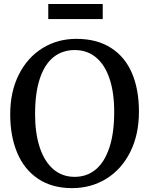

<svg xmlns="http://www.w3.org/2000/svg" viewBox="-20 -950 763 981"><path d="M32.2 0ZM504.9 -929.7V-852.5H226.6V-929.7ZM370.1 -751.5Q474.6 -751.5 546.4 -705.8Q618.2 -660.2 654.1 -576.7Q689.9 -493.2 689.9 -379.4Q689.9 -262.7 645.8 -174.1Q601.6 -85.4 523.7 -37.1Q445.8 11.2 348.1 11.2Q246.6 11.2 175.5 -35.9Q104.5 -83 68.4 -168.2Q32.2 -253.4 32.2 -366.2Q32.2 -481.4 76.2 -568.8Q120.1 -656.2 197 -703.9Q273.9 -751.5 370.1 -751.5ZM361.3 -46.4Q423.3 -46.4 468.5 -83.5Q513.7 -120.6 538.6 -195.1Q563.5 -269.5 563.5 -378.9Q563.5 -476.6 539.8 -547.6Q516.1 -618.7 470.7 -656.5Q425.3 -694.3 361.8 -694.3Q299.3 -694.3 253.9 -658.4Q208.5 -622.6 183.8 -549.3Q159.2 -476.1 159.2 -366.7Q159.2 -269 183.1 -196.8Q207 -124.5 252.4 -85.4Q297.9 -46.4 361.3 -46.4Z"/></svg>

Font: Merriweather
Style: Regular
Weight: 400
Designer: Eben Sorkin
Foundry: Eben Sorkin
Version: Version 1.584; ttfautohint (v1.6)